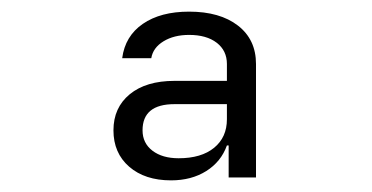

<svg xmlns="http://www.w3.org/2000/svg" viewBox="-20 -760 640 330"><path d="M274 -450Q229 -450 202 -473.5Q175 -497 175 -536Q175 -575 203 -598Q231 -621 280 -621H370V-650Q370 -673 352.5 -686.5Q335 -700 305 -700Q279 -700 261 -689Q243 -678 240 -660H190Q195 -698 225.5 -719Q256 -740 305 -740Q358 -740 389 -716Q420 -692 420 -650V-455H373V-510H370Q360 -482 334.5 -466Q309 -450 274 -450ZM287 -488Q326 -488 348 -506Q370 -524 370 -555V-581H280Q225 -581 225 -536Q225 -514 242 -501Q259 -488 287 -488Z"/></svg>

Font: JetBrainsMono NF
Style: Regular
Weight: 400
Designer: Philipp Nurullin, Konstantin Bulenkov
Foundry: JetBrains
Version: Version 2.251; ttfautohint (v1.8.3);Nerd Fonts 2.2.2